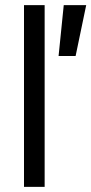

<svg xmlns="http://www.w3.org/2000/svg" viewBox="-20 -724 354 744"><path d="M73 -704H153V0H73ZM227 -704H314L273 -507H207Z"/></svg>

Font: CBA Beacon Sans
Style: Regular
Weight: 400
Designer: Wei Huang
Foundry: Wei Huang
Version: Version 1.002